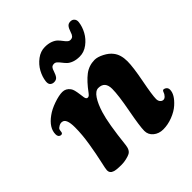

<svg xmlns="http://www.w3.org/2000/svg" viewBox="-200 -824 981 981"><g transform="rotate(-45 291.0 -333.0)"><path d="M401.4 -628.4Q413.6 -628.4 419.9 -635.3Q426.3 -642.1 430.2 -655.8Q437 -676.8 445.1 -686.3Q453.1 -695.8 467.8 -695.8Q481.9 -695.8 489.7 -686.3Q497.6 -676.8 495.6 -662.1Q492.2 -633.3 476.6 -604.5Q460.9 -575.7 433.6 -555.2Q406.2 -534.7 375 -534.7Q350.6 -534.7 332.5 -541.5Q314.5 -548.3 304.7 -558.3Q294.9 -568.4 287.4 -578.4Q279.8 -588.4 272.5 -595.2Q265.1 -602.1 256.3 -602.1Q244.1 -602.1 238 -595.5Q231.9 -588.9 228 -574.7Q221.2 -553.7 213.1 -544.2Q205.1 -534.7 189.9 -534.7Q177.2 -534.7 168.9 -542.5Q160.6 -550.3 162.6 -568.4Q166 -597.2 181.6 -626Q197.3 -654.8 224.6 -675.3Q252 -695.8 283.2 -695.8Q307.6 -695.8 325.7 -689Q343.8 -682.1 353.5 -672.1Q363.3 -662.1 370.6 -652.1Q377.9 -642.1 385.3 -635.3Q392.6 -628.4 401.4 -628.4ZM416 -469.7Q437.5 -469.7 465.3 -455.3Q493.2 -440.9 507.8 -421.4Q530.3 -393.1 530.3 -345.7Q530.3 -304.2 513.7 -218.8Q497.1 -133.3 497.1 -106Q497.1 -93.3 503.2 -85.4Q509.3 -77.6 518.1 -76.2Q528.3 -74.7 537.1 -84Q545.9 -93.3 549.3 -104.5Q552.7 -115.7 562.5 -113.3Q565.4 -112.8 570.3 -109.9Q581.5 -103 581.5 -89.4Q581.5 -54.7 538.1 -16.1Q515.6 3.9 481.4 17.1Q447.3 30.3 413.6 30.3Q382.8 30.3 361.1 12.5Q339.4 -5.4 339.4 -33.2Q339.4 -65.4 357.4 -160.6Q375.5 -255.9 375.5 -300.8Q375.5 -354.5 328.1 -354.5Q307.1 -354.5 288.3 -326.2Q269.5 -297.9 255.4 -251.5Q236.8 -192.4 221.2 -49.3Q217.3 -14.6 196.3 -5.4Q189 -1.5 171.1 2.9Q153.3 7.3 135.7 7.3Q92.3 7.3 80.6 1Q62 -5.4 62 -25.4Q62 -34.7 72 -78.1Q82 -121.6 92 -182.9Q102.1 -244.1 102.1 -296.4Q102.1 -360.8 74.2 -362.8Q64.5 -364.7 52.7 -358.2Q41 -351.6 38.6 -345.2Q36.6 -338.4 35.6 -327.6Q33.2 -316.9 21.5 -318.8Q6.3 -322.3 6.3 -341.3Q6.3 -387.7 60.1 -426.3Q84.5 -444.3 121.8 -457.3Q159.2 -470.2 183.6 -470.2Q209 -470.2 225.1 -448.2Q230.5 -440.9 233.6 -429Q236.8 -417 239.5 -396.7Q242.2 -376.5 242.7 -373.5Q245.1 -357.4 255.9 -357.4Q258.3 -357.4 260.7 -358.2Q263.2 -358.9 265.4 -360.8Q267.6 -362.8 268.8 -364Q270 -365.2 272.2 -367.9Q274.4 -370.6 274.9 -371.1Q311.5 -420.9 343.3 -445.1Q375 -469.2 416 -469.7Z"/></g></svg>

Font: Cooper*
Style: Bold Italic
Weight: 700
Italic angle: -7°
Designer: Owen Earl
Foundry: indestructible type*
Version: Version 0.001